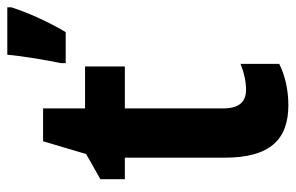

<svg xmlns="http://www.w3.org/2000/svg" viewBox="-162 -638 810 526"><g transform="rotate(-90 243.0 -375.0)"><path d="M486 -749V-760H356C353 -721 340 -645 333 -613V-600H418C445 -645 471 -702 486 -749ZM260 -106C226 -106 209 -126 209 -169V-438H324V-547H209V-662H119L84 -544L15 -505V-438H74V-165C74 -41 123 10 218 10C262 10 301 0 331 -15V-121C306 -111 282 -106 260 -106Z"/></g></svg>

Font: Noto Sans Devanagari Condensed
Style: Bold
Weight: 700
Width: 3
Designer: Jelle Bosma - Monotype Design Team
Foundry: Monotype Imaging Inc.
Version: Version 2.004